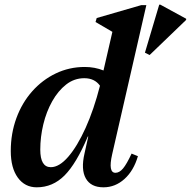

<svg xmlns="http://www.w3.org/2000/svg" viewBox="-20 -787 815 820"><path d="M137 13Q86 13 56 -28.5Q26 -70 26 -142Q26 -217 50 -282.5Q74 -348 117.5 -397Q161 -446 218.5 -473.5Q276 -501 342 -501Q385 -501 422 -486L460 -651L388 -693L393 -710L583 -765H605L459 -128Q441 -49 473 -49Q490 -49 505.5 -67.5Q521 -86 542 -131L569 -120Q551 -58 511.5 -22.5Q472 13 422 13Q368 13 346.5 -25Q325 -63 341 -132L357 -204H355Q306 -88 255.5 -37.5Q205 13 137 13ZM152 -148Q152 -73 197 -73Q233 -73 271.5 -117.5Q310 -162 345.5 -240.5Q381 -319 407 -421Q384 -453 340 -453Q297 -453 262.5 -426Q228 -399 203 -354.5Q178 -310 165 -256Q152 -202 152 -148ZM619 -552 599 -562 660 -767H665L775 -707V-702Z"/></svg>

Font: Platypi Medium
Style: Italic
Weight: 500
Italic angle: -13°
Designer: David Sargent
Foundry: Bolt Cutter Type
Version: Version 1.200; ttfautohint (v1.8.4.7-5d5b)